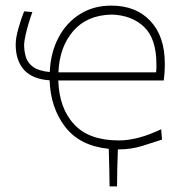

<svg xmlns="http://www.w3.org/2000/svg" viewBox="-20 -528 663 685"><path d="M371 137Q370.5 103.5 369.8 70Q369 36.5 368 3Q265 -7.5 212.8 -75Q160.5 -142.5 157 -241.5Q96 -245.5 66 -278.5Q36 -311.5 36 -369Q36 -392.5 45.5 -426.2Q55 -460 66 -487.5L95.5 -485Q89 -467.5 82.2 -445Q75.5 -422.5 71 -402Q66.5 -381.5 66 -369Q66 -345 72.5 -324Q79 -303 98.5 -289Q118 -275 157.5 -271Q160.5 -340.5 188.8 -394Q217 -447.5 265.5 -477.8Q314 -508 377 -508Q465 -508 516.5 -453.2Q568 -398.5 568 -301Q568 -266.5 564 -241H188Q191 -142.5 244 -84.8Q297 -27 404 -27Q472 -27 555 -67L558 -30Q529.5 -20.5 489 -7.8Q448.5 5 404 5Q402 5 400.5 5Q399 38 398.5 71Q398 104 397.5 137ZM378 -476Q290 -474 241 -417Q192 -360 188.5 -270H537Q538 -277.5 538 -284.8Q538 -292 538 -299Q538 -390 494 -432Q450 -474 378 -476Z"/></svg>

Font: Commissioner Flair Thin
Style: Regular
Weight: 100
Designer: Kostas Bartsokas
Foundry: Kostas Bartsokas
Version: Version 1.000; ttfautohint (v1.8.3)